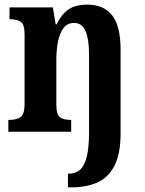

<svg xmlns="http://www.w3.org/2000/svg" viewBox="-20 -568 624 828"><path d="M273 240V181H278Q305 181 324 165Q343 149 353.5 110Q364 71 364 2V-333Q364 -397 349.5 -433Q335 -469 299 -469Q270 -469 253.5 -446.5Q237 -424 230 -388.5Q223 -353 223 -311V-116Q223 -73 239 -62Q255 -51 284 -51H287V0H16V-51H22Q51 -51 68.5 -63Q86 -75 86 -120V-420Q86 -462 70 -473.5Q54 -485 24 -485H21V-536H208L220 -463H224Q244 -505 274.5 -526.5Q305 -548 357 -548Q427 -548 463.5 -502Q500 -456 500 -354V8Q500 97 473 148Q446 199 398.5 219.5Q351 240 289 240Z"/></svg>

Font: Noto Serif Lao Condensed
Style: Bold
Weight: 700
Width: 3
Designer: Monotype Design Team
Foundry: Monotype Imaging Inc.
Version: Version 2.003; ttfautohint (v1.8.4.7-5d5b)